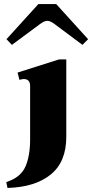

<svg xmlns="http://www.w3.org/2000/svg" viewBox="-20 -773 456 950"><path d="M12 -579 170 -753H258L416 -579L388 -551L254 -651Q230 -670 214 -670Q198 -670 174 -651L39 -551ZM11 128Q82 105 105.5 52Q129 -1 129 -83V-348Q129 -382 97 -382Q93 -382 76 -378L67 -414L272 -479H308V-96Q308 28 231 90.5Q154 153 17 157Z"/></svg>

Font: Taviraj
Style: Bold
Weight: 700
Designer: Katatrad Team
Foundry: CadsonDemak
Version: Version 1.001